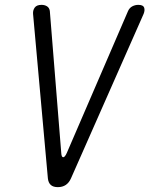

<svg xmlns="http://www.w3.org/2000/svg" viewBox="-20 -760 640 790"><path d="M177 -26 116 -703Q115 -718 123 -729Q131 -740 151 -740Q164 -740 173.5 -734Q183 -728 185 -715L232 -131Q233 -113 240 -113Q247 -113 255 -131L507 -715Q513 -728 524.5 -734Q536 -740 549 -740Q569 -740 573 -729Q577 -718 571 -703L272 -26Q264 -8 250.5 1Q237 10 218 10Q199 10 189 1Q179 -8 177 -26Z"/></svg>

Font: Maple Mono NL ExtraLight
Style: Italic
Weight: 275
Italic angle: -10°
Monospace: yes
Designer: subframe7536
Version: Version 7.000